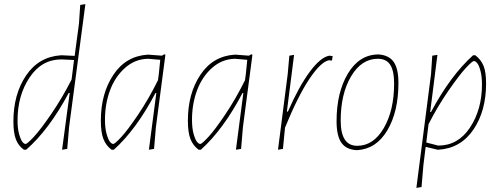

<svg xmlns="http://www.w3.org/2000/svg" viewBox="-20 -722 2422 931"><path d="M280 -454 342 -451 363 -608 369 -698 394 -702 315 -106 306 0 281 4 318 -271H313Q218 -93 107 4H96Q69 -15 57 -46.5Q45 -78 45 -133Q45 -265 106.5 -356Q168 -447 276 -454ZM65 -138Q65 -98 73 -70.5Q81 -43 89 -33.5Q97 -24 104 -24Q112 -24 144.5 -59Q177 -94 229 -170Q281 -246 327 -336L339 -431L278 -434Q182 -434 123.5 -346.5Q65 -259 65 -138Z M696 -457H700L765 -452L777 -459L782 -456L736 -106L727 0L702 4L738 -271H734Q641 -94 532 4H521Q494 -16 481.5 -48Q469 -80 469 -137Q469 -268 529.5 -359Q590 -450 696 -457ZM489 -141Q489 -100 497 -72Q505 -44 513.5 -34Q522 -24 529 -24Q537 -24 568.5 -58Q600 -92 651 -168Q702 -244 746 -333L750 -362L757 -432L698 -437Q635 -436 586.5 -393Q538 -350 513.5 -284Q489 -218 489 -141Z M1118 -457H1122L1187 -452L1199 -459L1204 -456L1158 -106L1149 0L1124 4L1160 -271H1156Q1063 -94 954 4H943Q916 -16 903.5 -48Q891 -80 891 -137Q891 -268 951.5 -359Q1012 -450 1118 -457ZM911 -141Q911 -100 919 -72Q927 -44 935.5 -34Q944 -24 951 -24Q959 -24 990.5 -58Q1022 -92 1073 -168Q1124 -244 1168 -333L1172 -362L1179 -432L1120 -437Q1057 -436 1008.5 -393Q960 -350 935.5 -284Q911 -218 911 -141Z M1406 -456 1371 -181H1376Q1430 -304 1482.5 -374.5Q1535 -445 1577 -452L1593 -450L1590 -430L1587 -428L1576 -430Q1536 -423 1480 -339Q1424 -255 1362 -103L1352 0L1328 4L1375 -362L1383 -452Z M1812 -458H1817Q1867 -454 1889.5 -421Q1912 -388 1912 -320Q1912 -181 1858.5 -90.5Q1805 0 1713 6H1708Q1658 3 1635 -30.5Q1612 -64 1612 -134Q1612 -273 1666.5 -364.5Q1721 -456 1812 -458ZM1812 -437Q1733 -437 1682.5 -352Q1632 -267 1632 -137Q1632 -15 1712 -15Q1791 -15 1841 -101Q1891 -187 1891 -317Q1891 -379 1872 -408Q1853 -437 1812 -437Z M2101 -456 2066 -179H2070Q2164 -355 2274 -454H2285Q2313 -432 2325 -402Q2337 -372 2337 -317Q2337 -184 2275.5 -93.5Q2214 -3 2106 4H2102L2044 -10L2033 79L2024 185L1999 189L2070 -362L2076 -452ZM2278 -426Q2270 -426 2238.5 -392Q2207 -358 2155 -283Q2103 -208 2058 -120L2047 -31L2105 -16Q2201 -16 2259 -103.5Q2317 -191 2317 -312Q2317 -352 2309.5 -379.5Q2302 -407 2293.5 -416.5Q2285 -426 2278 -426Z"/></svg>

Font: Alegreya Sans Thin
Style: Italic
Weight: 100
Italic angle: -7°
Designer: Juan Pablo del Peral
Foundry: Huerta Tipografica
Version: Version 2.007